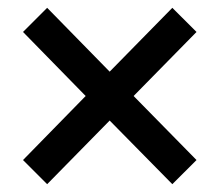

<svg xmlns="http://www.w3.org/2000/svg" viewBox="-20 -579 562 489"><path d="M100.1 -109.9 38.6 -171.4 198.2 -334.5 38.6 -497.6 100.1 -559.1 259.3 -396.5 418.9 -559.1 480.5 -497.6 320.3 -334.5 480.5 -171.4 418.9 -109.9 259.3 -272Z"/></svg>

Font: Roboto Slab LO
Style: Regular
Weight: 400
Designer: Google
Version: Version 2.000